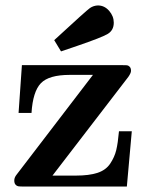

<svg xmlns="http://www.w3.org/2000/svg" viewBox="-20 -682 551 702"><path d="M32.2 -22Q32.2 -33.2 41 -43.9L319.8 -408.2H234.9Q158.7 -408.2 129.4 -377.7Q100.1 -347.2 95.2 -269H47.9L60.1 -443.8H426.8Q439 -443.8 444.1 -443.4Q449.2 -442.9 454.1 -438Q459 -433.1 459 -422.9Q459 -415 449.2 -400.9L171.9 -40H257.8Q305.7 -40 336.4 -50Q367.2 -60.1 383.1 -84Q398.9 -107.9 405 -133.1Q411.1 -158.2 415 -202.1H461.9L443.8 0H64Q51.8 0 46.4 -1Q41 -2 36.6 -7.1Q32.2 -12.2 32.2 -22ZM178.2 -535.2Q297.4 -645 309.1 -652.8Q322.3 -661.6 337.9 -662.1Q361.8 -662.1 378.9 -642.6Q396 -623 396 -599.1Q396 -571.3 374 -558.1Q352.1 -544.9 262.2 -514.2Q225.1 -502 203.1 -494.1Z"/></svg>

Font: CMU Serif
Style: Bold
Weight: 700
Version: Version 0.7.0